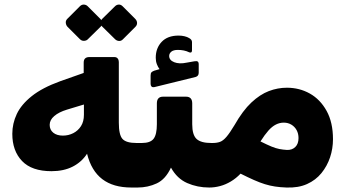

<svg xmlns="http://www.w3.org/2000/svg" viewBox="-20 -830 1555 858"><path d="M567 8Q486 8 437 -29.5Q388 -67 369 -143Q345 -106 305 -85.5Q265 -65 210 -65Q122 -65 78.5 -110.5Q35 -156 35 -232Q35 -278 55 -320.5Q75 -363 122 -400.5Q169 -438 249 -467L354 -504V-550Q354 -563 360.5 -569Q367 -575 379 -575H491Q501 -575 506 -568.5Q511 -562 511 -553V-282Q511 -227 527.5 -209Q544 -191 590 -191H610Q617 -191 621 -186.5Q625 -182 625 -175V-21Q625 8 595 8ZM261 -224Q286 -224 307.5 -235Q329 -246 342 -266.5Q355 -287 355 -317V-363L279 -340Q243 -329 222.5 -311.5Q202 -294 202 -272Q202 -250 218 -237Q234 -224 261 -224ZM372 -654Q366 -648 355.5 -647.5Q345 -647 337 -655L281 -711Q275 -718 274 -728Q273 -738 281 -746L337 -802Q345 -810 355 -809.5Q365 -809 372 -802L428 -746Q436 -738 436.5 -727.5Q437 -717 429 -710ZM529 -654Q521 -646 511 -647Q501 -648 494 -655L437 -711Q430 -718 430 -728.5Q430 -739 437 -746L494 -802Q501 -809 510.5 -809.5Q520 -810 528 -802L584 -746Q592 -738 592.5 -728Q593 -718 585 -710Z M595 8Q580 8 580 -7V-161Q580 -191 610 -191H614Q652 -191 666.5 -210Q681 -229 681 -275V-368Q681 -398 709 -398H811Q839 -398 839 -368V-275Q839 -227 858.5 -209Q878 -191 924 -191H930Q945 -191 945 -176V-22Q945 8 915 8Q862 8 816.5 -12Q771 -32 744 -81Q720 -29 680.5 -10.5Q641 8 595 8ZM671 -441Q661 -439 657 -443.5Q653 -448 653 -455V-492Q653 -503 657 -507Q661 -511 669 -514L693 -521Q686 -530 681 -543Q676 -556 676 -572Q676 -615 702.5 -643Q729 -671 778 -671Q792 -671 804.5 -668Q817 -665 825 -660Q838 -653 838 -642V-605Q838 -592 826 -596Q814 -602 801 -604.5Q788 -607 775 -607Q755 -607 745.5 -599Q736 -591 736 -580Q736 -561 758.5 -552Q781 -543 814 -550L848 -556Q859 -558 863.5 -555Q868 -552 868 -542V-505Q868 -490 854 -486Z M1260 8Q1232 7 1209 3.5Q1186 0 1163.5 -7Q1141 -14 1115 -25.5Q1089 -37 1055 -54Q1035 -33 1011.5 -19Q988 -5 963.5 1.5Q939 8 915 8Q900 8 900 -7V-161Q900 -191 930 -191Q949 -191 963 -196Q977 -201 992 -218.5Q1007 -236 1028 -271Q1065 -336 1103.5 -372Q1142 -408 1181.5 -423Q1221 -438 1262 -438Q1318 -438 1364.5 -412Q1411 -386 1439.5 -334.5Q1468 -283 1468 -208Q1468 -166 1455 -127Q1442 -88 1416.5 -56.5Q1391 -25 1352 -7.5Q1313 10 1260 8ZM1262 -160Q1285 -159 1299.5 -173Q1314 -187 1314 -213Q1314 -233 1305.5 -248.5Q1297 -264 1282 -273Q1267 -282 1248 -282Q1230 -282 1213 -273.5Q1196 -265 1179.5 -246.5Q1163 -228 1144 -198Q1174 -183 1193.5 -175Q1213 -167 1229 -164Q1245 -161 1262 -160Z"/></svg>

Font: Rubik ExtraBold
Style: Italic
Weight: 800
Italic angle: -12°
Designer: Hubert and Fischer
Foundry: Hubert and Fischer
Version: Version 2.300;gftools[0.9.30]